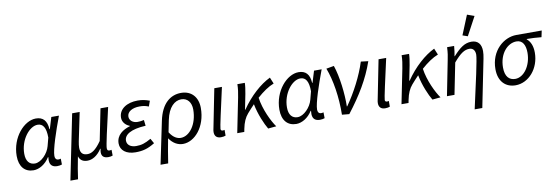

<svg xmlns="http://www.w3.org/2000/svg" viewBox="-64 -1265 5596 1934"><g transform="rotate(-10 2733.5 -297.5)"><path d="M183 12C240 12 305 -25 347 -93H351C350 -79 349 -65 349 -58C351 -6 382 12 425 12C445 12 458 9 473 4L472 -56C466 -54 458 -52 448 -52C423 -52 413 -70 413 -94C413 -160 473 -337 529 -486H451L415 -368H411C406 -457 366 -498 294 -498C174 -498 39 -349 39 -159C39 -49 94 12 183 12ZM208 -53C153 -53 118 -91 118 -168C118 -311 216 -433 301 -433C356 -433 385 -388 385 -287L363 -203C344 -129 271 -53 208 -53Z M529 179H607C618 101 626 51 646 -49C661 -2 696 11 735 11C782 11 836 -17 880 -85H884C880 -64 879 -56 879 -48C879 -8 901 12 948 12C967 12 979 9 992 4L991 -55C985 -53 977 -52 970 -52C956 -52 946 -57 946 -79C946 -111 984 -277 1032 -486H954L889 -163C828 -75 785 -54 746 -54C704 -54 673 -72 673 -131C673 -147 676 -173 681 -197L741 -486H664Z M1225 12C1299 12 1351 -1 1424 -46L1396 -96C1335 -61 1297 -49 1243 -49C1186 -49 1150 -77 1150 -120C1150 -180 1216 -226 1371 -234L1364 -294C1339 -288 1321 -286 1299 -286C1252 -286 1216 -314 1216 -354C1216 -405 1271 -436 1343 -436C1377 -436 1401 -433 1437 -419L1457 -475C1416 -490 1382 -498 1335 -498C1227 -498 1141 -446 1141 -356C1141 -310 1175 -275 1214 -261V-257C1143 -236 1072 -192 1072 -105C1072 -34 1132 12 1225 12Z M1451 179H1529C1542 87 1555 23 1572 -70C1612 -11 1663 12 1711 12C1831 12 1950 -121 1950 -314C1950 -424 1886 -498 1779 -498C1672 -498 1577 -429 1541 -254ZM1700 -52C1669 -52 1625 -67 1587 -129L1611 -249C1638 -381 1704 -434 1770 -434C1834 -434 1872 -384 1872 -312C1872 -161 1789 -52 1700 -52Z M2099 12C2119 12 2134 9 2147 4V-55C2138 -52 2132 -52 2128 -52C2116 -52 2108 -58 2108 -71C2108 -93 2146 -263 2196 -486H2118L2040 -93C2036 -77 2034 -63 2034 -52C2034 -11 2056 12 2099 12Z M2267 0H2339L2345 -31C2358 -96 2378 -141 2410 -178C2435 -207 2459 -233 2483 -258C2503 -152 2551 -43 2582 8L2666 0C2622 -61 2558 -192 2541 -314C2603 -369 2660 -408 2715 -429L2688 -494C2588 -446 2476 -347 2389 -219H2385L2416 -374C2424 -415 2430 -460 2430 -486H2354C2354 -443 2346 -392 2338 -353Z M2870 12C2927 12 2992 -25 3034 -93H3038C3037 -79 3036 -65 3036 -58C3038 -6 3069 12 3112 12C3132 12 3145 9 3160 4L3159 -56C3153 -54 3145 -52 3135 -52C3110 -52 3100 -70 3100 -94C3100 -160 3160 -337 3216 -486H3138L3102 -368H3098C3093 -457 3053 -498 2981 -498C2861 -498 2726 -349 2726 -159C2726 -49 2781 12 2870 12ZM2895 -53C2840 -53 2805 -91 2805 -168C2805 -311 2903 -433 2988 -433C3043 -433 3072 -388 3072 -287L3050 -203C3031 -129 2958 -53 2895 -53Z M3338 0 3412 7C3540 -159 3633 -311 3693 -485L3618 -494C3575 -356 3493 -199 3405 -74H3401C3404 -201 3383 -382 3343 -498L3264 -484C3313 -358 3341 -179 3338 0Z M3779 12C3799 12 3814 9 3827 4V-55C3818 -52 3812 -52 3808 -52C3796 -52 3788 -58 3788 -71C3788 -93 3826 -263 3876 -486H3798L3720 -93C3716 -77 3714 -63 3714 -52C3714 -11 3736 12 3779 12Z M3947 0H4019L4025 -31C4038 -96 4058 -141 4090 -178C4115 -207 4139 -233 4163 -258C4183 -152 4231 -43 4262 8L4346 0C4302 -61 4238 -192 4221 -314C4283 -369 4340 -408 4395 -429L4368 -494C4268 -446 4156 -347 4069 -219H4065L4096 -374C4104 -415 4110 -460 4110 -486H4034C4034 -443 4026 -392 4018 -353Z M4664 179H4742L4840 -308C4846 -338 4849 -362 4849 -385C4849 -455 4816 -498 4749 -498C4680 -498 4630 -460 4560 -383H4557C4562 -411 4569 -450 4571 -486H4499C4497 -430 4490 -392 4482 -354L4412 0H4489L4553 -320C4625 -405 4668 -431 4717 -431C4753 -431 4775 -405 4775 -361C4775 -315 4720 -71 4664 179ZM4724 -558 4826 -748 4753 -774 4672 -576Z M5113 12C5248 12 5360 -117 5360 -279C5360 -347 5339 -395 5303 -424V-428C5354 -428 5401 -425 5453 -420L5467 -486H5207C5079 -486 4940 -373 4940 -183C4940 -55 5013 12 5113 12ZM5121 -52C5059 -52 5018 -93 5018 -186C5018 -328 5105 -422 5197 -422C5261 -422 5287 -366 5287 -291C5287 -159 5209 -52 5121 -52Z"/></g></svg>

Font: Source Sans Pro
Style: Italic
Weight: 400
Italic angle: -11°
Designer: Paul D. Hunt
Foundry: Adobe Systems Incorporated
Version: Version 3.006;hotconv 1.0.111;makeotfexe 2.5.65597